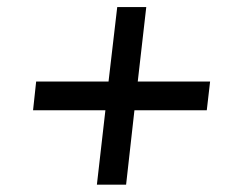

<svg xmlns="http://www.w3.org/2000/svg" viewBox="-20 -558 674 539"><path d="M284.7 -329.1 309.1 -538.1H390.6L366.7 -329.1H569.8L560.5 -248.5H357.4L334 -39.6H252L275.9 -248.5H72.8L81.5 -329.1Z"/></svg>

Font: Proza Libre
Style: Medium Italic
Weight: 500
Designer: Jasper de Waard
Foundry: Jasper de Waard
Version: Version 1.000; ttfautohint (v1.4.1.8-43bc)